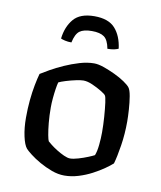

<svg xmlns="http://www.w3.org/2000/svg" viewBox="-80 -766 698 830"><g transform="rotate(10 269.0 -350.5)"><path d="M258 0Q231 0 202.5 -10.5Q174 -21 148.5 -35.5Q123 -50 104.5 -64.5Q86 -79 80 -86Q68 -100 60 -136.5Q52 -173 52 -218Q52 -258 55.5 -294.5Q59 -331 65 -362Q71 -393 77 -414Q91 -423 116.5 -437.5Q142 -452 173.5 -466Q205 -480 238.5 -490Q272 -500 302 -500Q320 -500 344.5 -491.5Q369 -483 394.5 -471Q420 -459 439 -446Q458 -433 465 -424Q473 -414 477.5 -387Q482 -360 484 -329.5Q486 -299 486 -277Q486 -222 478 -171Q470 -120 461 -89Q449 -78 427.5 -63Q406 -48 378.5 -33.5Q351 -19 320 -9.5Q289 0 258 0ZM270 -77Q284 -77 306 -83.5Q328 -90 347.5 -98Q367 -106 374 -110Q381 -127 384 -156.5Q387 -186 387 -212Q387 -245 384.5 -280Q382 -315 378.5 -341Q375 -367 371 -372Q368 -377 350 -388Q332 -399 309.5 -409Q287 -419 269 -419Q258 -419 236.5 -414.5Q215 -410 194 -403.5Q173 -397 163 -392Q160 -382 157 -362.5Q154 -343 152 -321Q150 -299 150 -280Q150 -244 153 -212.5Q156 -181 160 -160Q164 -139 167 -134Q170 -131 182 -121.5Q194 -112 210 -102Q226 -92 242.5 -84.5Q259 -77 270 -77ZM268 -701Q330 -701 359 -668.5Q388 -636 395 -581Q390 -578 377.5 -575Q365 -572 347 -572Q340 -610 322 -623Q304 -636 268 -636Q232 -636 214.5 -623Q197 -610 189 -572Q173 -572 160.5 -575Q148 -578 142 -581Q148 -633 176.5 -667Q205 -701 268 -701Z"/></g></svg>

Font: Texturina 12pt Medium
Style: Regular
Weight: 500
Designer: Guillermo Torres Carreño
Foundry: Omnibus-Type
Version: Version 1.002